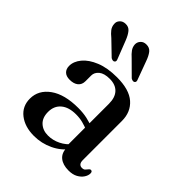

<svg xmlns="http://www.w3.org/2000/svg" viewBox="-199 -813 941 941"><g transform="rotate(45 272.0 -342.5)"><path d="M349.5 -62V-72L343.5 -75V-360Q343.5 -403.5 321.8 -426.5Q300 -449.5 260 -449.5Q222 -449.5 203 -433.8Q184 -418 184 -396.5V-357Q184 -333 168 -320Q152 -307 124 -307Q99.5 -307 86.8 -319.5Q74 -332 74 -353.5Q74 -384.5 98 -413.5Q122 -442.5 168 -461.2Q214 -480 279.5 -480Q365 -480 406.5 -443.5Q448 -407 448 -345.5V-75Q448 -59 454.2 -51.5Q460.5 -44 471.5 -44Q484 -44 489.2 -49.8Q494.5 -55.5 498.5 -60.5Q501 -64 503.8 -66.2Q506.5 -68.5 510.5 -68.5Q516 -68.5 518.5 -64.8Q521 -61 521 -54.5Q521 -40 511 -24.8Q501 -9.5 482 1Q463 11.5 434.5 11.5Q395 11.5 372.2 -7.2Q349.5 -26 349.5 -62ZM51.5 -104Q51.5 -163.5 104.5 -201.5Q157.5 -239.5 252 -239.5Q286 -239.5 314.2 -233.2Q342.5 -227 364.5 -217L356.5 -189.5Q336 -198 314 -203.8Q292 -209.5 266.5 -209.5Q216.5 -209.5 188.5 -186Q160.5 -162.5 160.5 -121Q160.5 -81 183.5 -59.8Q206.5 -38.5 242 -38.5Q275.5 -38.5 306.5 -53.8Q337.5 -69 359.5 -97L370 -73.5Q340.5 -33 293.8 -10.8Q247 11.5 195 11.5Q131.5 11.5 91.5 -19.8Q51.5 -51 51.5 -104ZM182 -637.5 217.5 -546.5Q220.5 -540 220.8 -534.8Q221 -529.5 216.5 -526Q212.5 -522.5 206.2 -523.5Q200 -524.5 194.5 -528L124 -596Q106.5 -610 96.2 -623.5Q86 -637 85 -654Q83 -670 94 -682.2Q105 -694.5 123.5 -695Q145.5 -696 158.5 -680.2Q171.5 -664.5 182 -637.5ZM325 -636 358.5 -545Q361.5 -538.5 361.5 -533.2Q361.5 -528 357 -524.5Q352.5 -521 346.2 -522.2Q340 -523.5 334.5 -527L264.5 -596.5Q248 -611 238.2 -624.8Q228.5 -638.5 227.5 -655.5Q227 -671.5 238 -683.5Q249 -695.5 267.5 -695.5Q290 -696 302.8 -679.8Q315.5 -663.5 325 -636Z"/></g></svg>

Font: Fraunces 10pt
Style: Regular
Weight: 400
Version: Version 1.000;[b76b70a41]